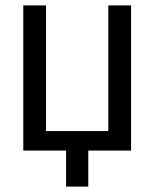

<svg xmlns="http://www.w3.org/2000/svg" viewBox="-20 -556 570 709"><path d="M66 0H224V133H306V0H464V-536H380V-72H150V-536H66Z"/></svg>

Font: Noto Sans Mono Condensed
Style: Regular
Weight: 400
Width: 3
Designer: Monotype Design Team
Foundry: Monotype Imaging Inc.
Version: Version 2.014